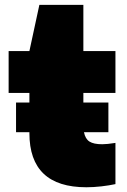

<svg xmlns="http://www.w3.org/2000/svg" viewBox="-20 -760 522 790"><path d="M323 -377.5V-338H426V-216H325.5Q331 -188.5 348.2 -177.5Q365.5 -166.5 400.5 -166.5Q420.5 -166.5 455 -172V-2.5Q430 3 397.2 6.8Q364.5 10.5 335.5 10.5Q101 10.5 101 -212V-216H46V-338H101V-377.5H15.5V-550H101L142 -740H323V-550H455V-377.5Z"/></svg>

Font: Encode Sans Semi Expanded Black
Style: Regular
Weight: 900
Width: 6
Designer: Multiple Designers
Foundry: Impallari Type
Version: Version 2.000